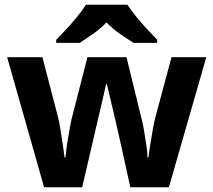

<svg xmlns="http://www.w3.org/2000/svg" viewBox="-20 -786 896 806"><path d="M485 -191Q481 -208 473.5 -241.5Q466 -275 457 -313.5Q448 -352 440 -384.5Q432 -417 429 -432H425Q422 -417 414.5 -384.5Q407 -352 398 -313.5Q389 -275 381 -241Q373 -207 369 -189L325 0H165L10 -546H158L221 -304Q228 -279 233.5 -244Q239 -209 244 -176.5Q249 -144 251 -125H255Q256 -139 259 -162.5Q262 -186 266.5 -211Q271 -236 274.5 -256.5Q278 -277 280 -284L347 -546H511L575 -284Q579 -270 584.5 -239Q590 -208 594.5 -176Q599 -144 599 -125H603Q605 -142 610 -174.5Q615 -207 621.5 -243Q628 -279 635 -304L700 -546H846L689 0H527ZM515 -766Q529 -744 551.5 -716.5Q574 -689 598 -663Q622 -637 640 -619V-606H541Q515 -622 484 -643.5Q453 -665 427 -692Q401 -665 371 -644Q341 -623 315 -606H216V-619Q235 -638 258.5 -663.5Q282 -689 304.5 -716.5Q327 -744 341 -766Z"/></svg>

Font: Noto Sans Cham
Style: Regular
Weight: 400
Designer: Monotype Design Team
Foundry: Monotype Imaging Inc.
Version: Version 2.002